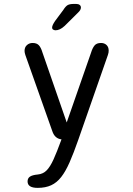

<svg xmlns="http://www.w3.org/2000/svg" viewBox="-20 -696 659 954"><path d="M167 237.5Q117 237.5 117 205.5Q117 189.5 129 181.5Q141 173.5 168 171Q194 168.5 211.8 150.5Q229.5 132.5 246 96Q262.5 59.5 283.5 2L285.5 -3.5Q252 -7.5 240 -44L106 -422.5Q102 -434.5 102 -443Q102 -461.5 113.8 -472Q125.5 -482.5 142 -482.5Q162.5 -482.5 173 -471.2Q183.5 -460 190.5 -436.5L311.5 -87.5L432.5 -434.5Q439.5 -457.5 449.8 -470Q460 -482.5 482 -482.5Q498.5 -482.5 509.2 -472.5Q520 -462.5 520 -444.5Q520 -440 519.2 -434.5Q518.5 -429 516 -422.5L368.5 0Q346 64.5 326 110Q306 155.5 284.2 183.5Q262.5 211.5 234.2 224.5Q206 237.5 167 237.5ZM256 -545.5Q250.5 -545.5 244.8 -548.5Q239 -551.5 239 -559.5Q239 -570 253.5 -591.5L294.5 -646.5Q306 -665 316.5 -670.8Q327 -676.5 347 -676.5H358Q369 -676.5 375.5 -671.8Q382 -667 382 -658.5Q382 -646.5 368 -633.5L301.5 -567.5Q288.5 -555.5 277.2 -550.5Q266 -545.5 256 -545.5Z"/></svg>

Font: Sono Monospace
Style: Regular
Weight: 400
Designer: Tyler Finck
Foundry: Tyler Finck
Version: Version 2.112